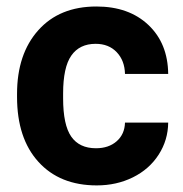

<svg xmlns="http://www.w3.org/2000/svg" viewBox="-20 -558 561 588"><path d="M273.9 -104Q313 -104 337.4 -125.5Q361.8 -147 362.8 -182.6H495.1Q494.6 -128.9 465.8 -84.2Q437 -39.6 387 -14.9Q336.9 9.8 276.4 9.8Q163.1 9.8 97.7 -62.3Q32.2 -134.3 32.2 -261.2V-270.5Q32.2 -392.6 97.2 -465.3Q162.1 -538.1 275.4 -538.1Q374.5 -538.1 434.3 -481.7Q494.1 -425.3 495.1 -331.5H362.8Q361.8 -372.6 337.4 -398.2Q313 -423.8 272.9 -423.8Q223.6 -423.8 198.5 -387.9Q173.3 -352.1 173.3 -271.5V-256.8Q173.3 -175.3 198.2 -139.6Q223.1 -104 273.9 -104Z"/></svg>

Font: RobotoInd
Style: Bold
Weight: 700
Designer: Google
Version: Version 2.001150; 2014